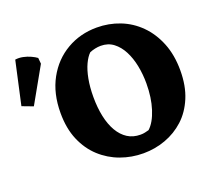

<svg xmlns="http://www.w3.org/2000/svg" viewBox="-289 -833 1096 1004"><g transform="rotate(-20 259.0 -331.0)"><path d="M348 20Q282 20 221.5 -2Q161 -24 113.5 -67.5Q66 -111 38.5 -175.5Q11 -240 11 -326Q11 -435 55 -515Q99 -595 174 -638.5Q249 -682 341 -682Q408 -682 468.5 -658.5Q529 -635 575.5 -588.5Q622 -542 649 -475Q676 -408 676 -322Q676 -236 649 -171.5Q622 -107 576 -65Q530 -23 471 -1.5Q412 20 348 20ZM366 -77Q380 -77 391 -79.5Q402 -82 413 -85Q446 -115 466 -177.5Q486 -240 486 -319Q486 -370 476.5 -417.5Q467 -465 447.5 -502.5Q428 -540 398.5 -562.5Q369 -585 328 -585Q313 -585 296.5 -581.5Q280 -578 266 -572Q248 -555 233 -523Q218 -491 209.5 -446Q201 -401 201 -346Q201 -287 211.5 -237.5Q222 -188 243 -152Q264 -116 294.5 -96.5Q325 -77 366 -77ZM-108 -407 -169 -430 -116 -670Q-95 -673 -73 -668.5Q-51 -664 -31.5 -655Q-12 -646 0 -637L3 -604Z"/></g></svg>

Font: Eczar
Style: Bold
Weight: 700
Designer: Vaibhav Singh
Foundry: Rosetta Type Foundry
Version: Version 2.000